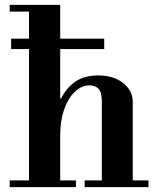

<svg xmlns="http://www.w3.org/2000/svg" viewBox="-20 -774 651 794"><path d="M401 -15V-356Q401 -392 387.5 -406.5Q374 -421 350 -421Q317 -421 289 -394Q261 -367 245 -320.5Q229 -274 229 -215L209 -367H233Q254 -410 291 -436Q328 -462 386 -462Q450 -462 489.5 -430.5Q529 -399 529 -353V-15ZM20 0V-28H294V0ZM330 0V-28H594V0ZM100 -15V-738H229V-15ZM20 -726V-754H229V-726ZM26 -571V-614H411V-571Z"/></svg>

Font: Libre Bodoni SemiBold
Style: Regular
Weight: 600
Designer: Pablo Impallari, Rodrigo Fuenzalida
Foundry: Impallari Type
Version: Version 2.005;gftools[0.9.23]